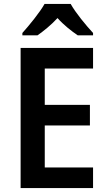

<svg xmlns="http://www.w3.org/2000/svg" viewBox="-20 -958 549 978"><path d="M340 -938H207C183 -895 129 -829 94 -790V-778H171C201 -799 240 -830 273 -866C305 -830 345 -799 376 -778H454V-790C417 -830 365 -893 340 -938ZM454 0V-105H208V-319H438V-424H208V-609H454V-714H85V0Z"/></svg>

Font: Noto Sans Gurmukhi SemiCondensed SemiBold
Style: Regular
Weight: 600
Width: 4
Designer: Jelle Bosma - Monotype Design Team
Foundry: Monotype Imaging Inc.
Version: Version 2.004